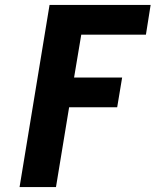

<svg xmlns="http://www.w3.org/2000/svg" viewBox="-20 -755 640 775"><path d="M59 0 180 -735H588L569 -615H308L279 -442H473L453 -322H259L206 0Z"/></svg>

Font: Iosevka Heavy Extended
Style: Italic
Weight: 900
Width: 7
Italic angle: -9°
Monospace: yes
Designer: Belleve Invis
Foundry: Belleve Invis
Version: Version 32.5.0; ttfautohint (v1.8.4)